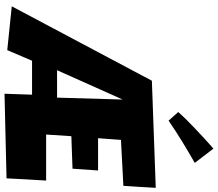

<svg xmlns="http://www.w3.org/2000/svg" viewBox="-80 -932 1011 892"><g transform="rotate(90 426.0 -485.5)"><path d="M441.9 -549.3 433.1 -244.6H305.7ZM212.4 -13.2 261.7 -128.4H419.4L415 -0.5L808.1 -9.8C811 -70.8 814.5 -132.3 818.4 -193.8H604.5L612.3 -311L763.2 -316.4L771.5 -435.1H621.6L629.4 -541.5L842.8 -552.7C846.7 -603 849.1 -653.3 852.1 -703.1L354.5 -685.1L8.8 -34.2ZM540 -762.7C603.5 -806.6 669.4 -846.2 736.3 -884.3L669.9 -971.2C637.2 -942.9 605.5 -913.1 573.7 -882.8C547.9 -858.4 522.9 -833.5 500 -807.6Z"/></g></svg>

Font: Luckiest Guy
Style: Regular
Weight: 400
Designer: Astigmatic (AOETI)
Foundry: Astigmatic (AOETI)
Version: Version 1.001